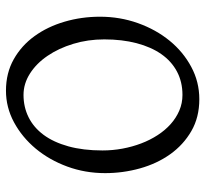

<svg xmlns="http://www.w3.org/2000/svg" viewBox="-42 -628 685 640"><g transform="rotate(90 300.0 -307.5)"><path d="M481 -307.1Q481 -340.8 474.9 -373.8Q468.8 -406.7 457.5 -436.3Q446.3 -465.8 429.9 -491Q413.6 -516.1 393.1 -534.4Q372.6 -552.7 348.1 -563.2Q323.7 -573.7 295.9 -573.7Q252.4 -573.7 218 -555.4Q183.6 -537.1 159.9 -503.2Q136.2 -469.2 123.5 -420.9Q110.8 -372.6 110.8 -313Q110.8 -258.3 125.7 -209.5Q140.6 -160.6 165.8 -123.8Q190.9 -86.9 224.6 -65.4Q258.3 -43.9 295.9 -43.9Q336.4 -43.9 370.4 -60.8Q404.3 -77.6 429 -110.8Q453.6 -144 467.3 -193.4Q481 -242.7 481 -307.1ZM556.6 -315.9Q556.6 -249.5 534.7 -189.7Q512.7 -129.9 474.9 -84.5Q437 -39.1 387.2 -12.2Q337.4 14.6 281.7 14.6Q223.1 14.6 177.2 -11.2Q131.3 -37.1 99.9 -80.6Q68.4 -124 51.8 -180.7Q35.2 -237.3 35.2 -298.8Q35.2 -365.2 56.6 -425.3Q78.1 -485.4 115.2 -530.8Q152.3 -576.2 202.4 -603Q252.4 -629.9 310.1 -629.9Q370.6 -629.9 416.5 -603.3Q462.4 -576.7 493.7 -532.7Q524.9 -488.8 540.8 -432.1Q556.6 -375.5 556.6 -315.9Z"/></g></svg>

Font: Gentium Plus Eur
Style: Regular
Weight: 400
Designer: J. Victor Gaultney, Annie Olsen, Iska Routamaa, Becca Hirsbrunner
Foundry: SIL International
Version: Version 5.000